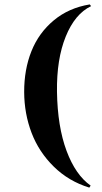

<svg xmlns="http://www.w3.org/2000/svg" viewBox="-20 -752 463 872"><path d="M387.7 -731.9 393.6 -724.1Q320.3 -689 278.6 -586.2Q236.8 -483.4 238.8 -335.4Q241.2 -177.2 282.2 -67.1Q323.2 43 391.6 90.8L385.7 100.1Q292 71.3 224.4 4.9Q156.7 -61.5 123.5 -148.4Q90.3 -235.4 89.8 -333.5Q89.4 -436 122.8 -519.5Q156.2 -603 224.4 -659.7Q292.5 -716.3 387.7 -731.9Z"/></svg>

Font: Cinzel Bold
Style: Regular
Weight: 700
Designer: Natanael Gama
Version: Version 1.001;PS 001.001;hotconv 1.0.56;makeotf.lib2.0.21325